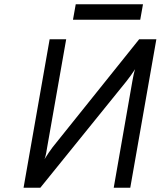

<svg xmlns="http://www.w3.org/2000/svg" viewBox="-20 -885 757 905"><path d="M91 0 214 -700H292L202 -189Q200.5 -178.5 197.5 -162.5Q194.5 -146.5 190 -135Q200 -151 210.2 -166.2Q220.5 -181.5 228 -191L636 -700H717L594 0H516L604 -503Q607 -520.5 610.2 -535Q613.5 -549.5 617 -559Q608 -545 596.5 -529.2Q585 -513.5 576 -502L170 0ZM324 -792 337 -865H654L641 -792Z"/></svg>

Font: Overpass
Style: Italic
Weight: 400
Italic angle: -10°
Designer: Delve Withrington, Dave Bailey, Thomas Jockin
Foundry: Delve Fonts LLC
Version: Version 4.000